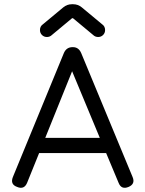

<svg xmlns="http://www.w3.org/2000/svg" viewBox="-20 -888 686 908"><path d="M169 -746Q169 -764 184 -774L279 -853Q297 -868 320 -868H326Q349 -868 367 -853L462 -774Q477 -764 477 -746Q477 -732 467.5 -722.5Q458 -713 444 -713Q430 -713 420 -723L325 -802H321L226 -723Q216 -713 202 -713Q188 -713 178.5 -722.5Q169 -732 169 -746ZM108 -23Q94 10 61 -4Q27 -16 41 -51L282 -637Q294 -665 323 -665H325Q352 -665 364 -637L607 -51Q621 -18 588 -4Q554 10 541 -23L482 -164H165ZM321 -551 194 -236H452Z"/></svg>

Font: Jura SemiBold
Style: Regular
Weight: 600
Designer: Daniel Johnson, Alexei Vanyashin
Foundry: Daniel Johnson
Version: Version 5.103